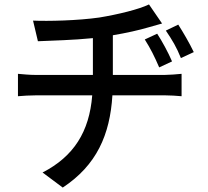

<svg xmlns="http://www.w3.org/2000/svg" viewBox="-20 -786 940 866"><path d="M487 -356H724C748 -356 776 -354 799 -352V-453C780 -451 741 -448 722 -448H489V-627C549 -637 607 -650 651 -663C665 -667 687 -673 711 -680L652 -766C607 -744 513 -721 428 -707C330 -693 197 -690 129 -693L151 -600C216 -603 310 -605 399 -614V-448H142C114 -448 83 -451 61 -453V-352C83 -354 115 -356 143 -356H396C383 -191 312 -80 172 -8L263 60C416 -41 476 -178 487 -356ZM854 -551C834 -593 805 -642 784 -675L728 -648C757 -605 776 -574 796 -524L854 -551ZM756 -509C738 -551 711 -600 689 -634L633 -608C660 -565 676 -533 698 -482L756 -509Z"/></svg>

Font: Glow Sans SC Condensed Medium
Style: Regular
Weight: 600
Width: 3
Designer: Ryoko NISHIZUKA (kana, bopomofo & ideographs); Paul D. Hunt (Latin, Greek & Cyrillic); Sandoll Communications, Soo-young
Version: Version 0.93